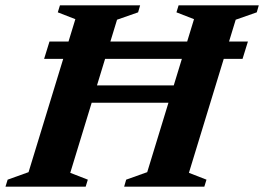

<svg xmlns="http://www.w3.org/2000/svg" viewBox="-48 -696 984 716"><path d="M209 -313 227.5 -377.5H684L665.5 -313ZM116.5 -476.5 136.5 -541H876.5L856.5 -476.5ZM233 -624.5 167.5 -650 175.5 -676H474.5L467 -650L388.5 -622.5L214 -51.5L279.5 -26L271.5 0H-27.5L-19.5 -26L58.5 -54ZM675.5 -624.5 610 -650 618 -676H917L909.5 -650L831 -622.5L656.5 -51.5L722 -26L714 0H415L422.5 -26L501 -54Z"/></svg>

Font: Newsreader 16pt 16pt
Style: Bold Italic
Weight: 700
Italic angle: -17°
Version: Version 1.003